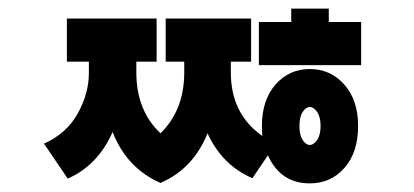

<svg xmlns="http://www.w3.org/2000/svg" viewBox="-20 -810 960 445"><path d="M681.5 -485.5Q689 -474 698 -474Q707 -474 715 -485.5Q723 -497 723 -518Q723 -539 715 -550.5Q707 -562 698 -562Q689 -562 681.5 -550.5Q674 -539 674 -518Q674 -497 681.5 -485.5ZM515 -667V-642Q515 -546 588 -495Q587 -503 587 -518Q587 -578 618.5 -614Q650 -650 698 -650Q746 -650 778 -614Q810 -578 810 -518Q810 -457 778.5 -421Q747 -385 698 -385Q630 -385 601 -450L565 -397Q495 -427 461 -501Q428 -419 352 -386Q274 -420 241 -504Q207 -427 137 -396L82 -477Q135 -501 160.5 -547.5Q186 -594 186 -641V-667H135V-767H343V-667H296V-642Q296 -554 352 -501Q407 -555 407 -642V-667H364V-767H562V-667ZM742 -759H817V-659H580V-759H655V-790H742Z"/></svg>

Font: Noto Sans Korean Bold
Style: Bold
Weight: 700
Designer: Ryoko NISHIZUKA  (kana & ideographs); Paul D. Hunt (Latin, Greek & Cyrillic); Wenlong ZHANG  (bopomofo); Sandoll Communi
Foundry: Adobe Systems Incorporated
Version: Version 1.000;PS 1;hotconv 1.0.78;makeotf.lib2.5.61930